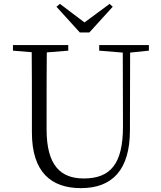

<svg xmlns="http://www.w3.org/2000/svg" viewBox="-20 -958 832 993"><path d="M290 -938 272 -923 393 -790H442L563 -923L547 -938L417 -842ZM493 -696 615 -686 616 -304C616 -111 552 -35 413 -35C294 -35 221 -102 221 -288V-389C221 -491 221 -589 222 -687L333 -696V-725H47V-696L144 -688C145 -589 145 -489 145 -389V-273C145 -66 246 15 399 15C562 15 651 -81 652 -281L653 -686L750 -696V-725H493Z"/></svg>

Font: Noto Serif HK Light
Style: Regular
Weight: 300
Designer: Ryoko NISHIZUKA 西塚涼子 (kana & ideographs); Frank Grießhammer (Latin, Greek & Cyrillic); Wenlong ZHANG 张文龙 (bopomofo); San
Foundry: Adobe
Version: Version 2.001;hotconv 1.1.0;makeotfexe 2.6.0